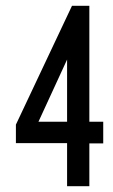

<svg xmlns="http://www.w3.org/2000/svg" viewBox="-20 -644 390 664"><path d="M212 0V-149H35V-213L229 -624H289V-223H337V-148H289V0ZM113 -223H212V-438Z"/></svg>

Font: Inconsolata ExtraCondensed SemiBold
Style: Regular
Weight: 600
Width: 2
Monospace: yes
Designer: Raph Levien, Cyreal, Brenton Simpson
Foundry: Raph Levien, Cyreal, Google
Version: Version 3.001; ttfautohint (v1.8.2.53-6de2)